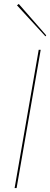

<svg xmlns="http://www.w3.org/2000/svg" viewBox="-20 -952 254 972"><path d="M176 -700 54 0H64L186 -700ZM66 -925 210 -768 214 -773 75 -932Z"/></svg>

Font: Jost* 200 Hairline Italic
Style: Italic
Weight: 100
Italic angle: -10°
Version: Version 3.200; ttfautohint (v0.97) -l 8 -r 50 -G 200 -x 14 -